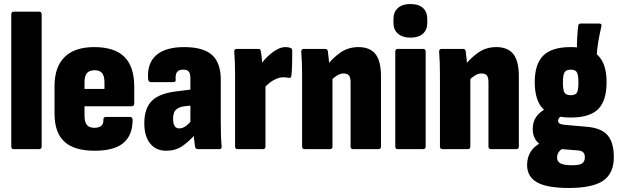

<svg xmlns="http://www.w3.org/2000/svg" viewBox="-20 -741 3077 954"><path d="M49 0Q36 0 36 -13V-670Q36 -683 49 -683H174Q187 -683 187 -670V-13Q187 0 174 0Z M450 8Q349 8 300 -37Q251 -82 251 -176V-314Q251 -408 301 -457.5Q351 -507 448 -507Q549 -507 598 -458.5Q647 -410 647 -311V-227Q647 -213 634 -213H400V-166Q400 -135 411.5 -120.5Q423 -106 449 -106Q472 -106 483.5 -116Q495 -126 494 -149Q494 -160 507 -160H626Q637 -160 639 -147Q639 -69 593 -30.5Q547 8 450 8ZM400 -299H499V-332Q499 -363 487.5 -377.5Q476 -392 451 -392Q424 -392 412 -377.5Q400 -363 400 -332Z M963 0Q952 0 949 -12Q947 -25 944.5 -48.5Q942 -72 940 -93L926 -122V-349Q926 -376 918 -385.5Q910 -395 889 -395Q848 -395 853 -346Q855 -333 840 -333H729Q718 -333 716 -348Q710 -426 756 -466.5Q802 -507 895 -507Q990 -507 1033.5 -468Q1077 -429 1077 -344V-130Q1077 -89 1078 -62.5Q1079 -36 1081 -14Q1083 0 1069 0ZM806 8Q755 8 726 -28Q697 -64 697 -129Q697 -202 734.5 -240Q772 -278 864 -288L937 -297L936 -217L895 -213Q865 -208 852.5 -194Q840 -180 840 -151Q840 -127 847.5 -115Q855 -103 871 -103Q888 -103 905.5 -116Q923 -129 944 -158L956 -80Q919 -37 885 -14.5Q851 8 806 8Z M1161 0Q1148 0 1148 -13V-368Q1148 -401 1147 -430Q1146 -459 1144 -483Q1143 -498 1156 -498H1264Q1274 -498 1276 -487Q1279 -471 1281 -448Q1283 -425 1284 -405L1299 -359V-13Q1299 0 1286 0ZM1288 -298 1277 -423Q1293 -445 1313 -463.5Q1333 -482 1355 -494.5Q1377 -507 1399 -507Q1406 -507 1412 -506Q1418 -505 1423 -503Q1429 -501 1430.5 -497Q1432 -493 1432 -487Q1432 -461 1431.5 -428Q1431 -395 1428 -366Q1427 -353 1416 -354Q1410 -355 1403 -356Q1396 -357 1388 -357Q1372 -357 1354.5 -350Q1337 -343 1320 -330Q1303 -317 1288 -298Z M1735 0Q1722 0 1722 -13V-333Q1722 -356 1714 -366Q1706 -376 1687 -376Q1671 -376 1655 -366Q1639 -356 1623 -340L1604 -415Q1632 -452 1671 -479.5Q1710 -507 1761 -507Q1818 -507 1845.5 -472.5Q1873 -438 1873 -362V-13Q1873 0 1860 0ZM1494 0Q1481 0 1481 -13V-368Q1481 -401 1480 -430.5Q1479 -460 1477 -483Q1476 -498 1489 -498H1597Q1607 -498 1609 -486Q1611 -472 1613.5 -447.5Q1616 -423 1617 -404L1632 -361V-13Q1632 0 1619 0Z M1957 0Q1944 0 1944 -13V-485Q1944 -498 1957 -498H2082Q2095 -498 2095 -485V-13Q2095 0 2082 0ZM2019 -554Q1980 -554 1957.5 -573.5Q1935 -593 1935 -627V-647Q1935 -682 1957.5 -701.5Q1980 -721 2019 -721Q2060 -721 2081.5 -701.5Q2103 -682 2103 -647V-627Q2103 -593 2081.5 -573.5Q2060 -554 2019 -554Z M2420 0Q2407 0 2407 -13V-333Q2407 -356 2399 -366Q2391 -376 2372 -376Q2356 -376 2340 -366Q2324 -356 2308 -340L2289 -415Q2317 -452 2356 -479.5Q2395 -507 2446 -507Q2503 -507 2530.5 -472.5Q2558 -438 2558 -362V-13Q2558 0 2545 0ZM2179 0Q2166 0 2166 -13V-368Q2166 -401 2165 -430.5Q2164 -460 2162 -483Q2161 -498 2174 -498H2282Q2292 -498 2294 -486Q2296 -472 2298.5 -447.5Q2301 -423 2302 -404L2317 -361V-13Q2317 0 2304 0Z M2806 193Q2698 193 2648.5 165Q2599 137 2599 79Q2599 41 2617 12.5Q2635 -16 2675 -36L2782 -7Q2764 3 2756 15Q2748 27 2748 42Q2748 61 2763.5 70Q2779 79 2814 80Q2857 81 2871.5 71.5Q2886 62 2886 41Q2886 24 2877.5 15.5Q2869 7 2847 6L2721 -4Q2676 -9 2651.5 -34Q2627 -59 2627 -101Q2627 -136 2645 -161.5Q2663 -187 2699 -204L2782 -169Q2766 -165 2759.5 -157Q2753 -149 2753 -141Q2753 -133 2759.5 -128Q2766 -123 2784 -121L2896 -111Q2968 -105 2999 -69Q3030 -33 3030 40Q3030 120 2977.5 156.5Q2925 193 2806 193ZM2816 -157Q2722 -157 2679.5 -199Q2637 -241 2637 -333Q2637 -422 2679 -464.5Q2721 -507 2816 -507Q2911 -507 2952.5 -464.5Q2994 -422 2994 -333Q2994 -241 2952.5 -199Q2911 -157 2816 -157ZM2816 -268Q2839 -268 2846.5 -280.5Q2854 -293 2854 -330Q2854 -368 2846.5 -381.5Q2839 -395 2816 -395Q2793 -395 2785 -381.5Q2777 -368 2777 -330Q2777 -293 2785 -280.5Q2793 -268 2816 -268ZM2944 -454 2847 -490Q2846 -525 2848 -556.5Q2850 -588 2853 -613Q2855 -624 2865 -624H2957Q2972 -624 2968 -610Q2958 -566 2952 -529.5Q2946 -493 2944 -454Z"/></svg>

Font: Sofia Sans Condensed Black
Style: Regular
Weight: 900
Designer: Botio Nikoltchev, Ani Petrova
Foundry: lettersoup
Version: Version 4.101